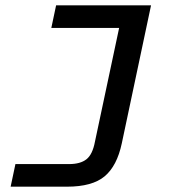

<svg xmlns="http://www.w3.org/2000/svg" viewBox="-20 -552 640 722"><path d="M20 150 38 65H240Q282 65 305 47Q328 29 337 -19L428 -447H173L191 -532H548L438 -13Q420 72 373.5 111Q327 150 232 150Z"/></svg>

Font: Geist Mono Medium
Style: Italic
Weight: 500
Italic angle: -12°
Monospace: yes
Designer: Basement.studio, Andrés Briganti, Mateo Zaragoza
Foundry: Basement.studio, Vercel, Andrés Briganti, Guido Ferreyra, Mateo Zaragoza
Version: Version 1.500; ttfautohint (v1.8.4.7-5d5b)